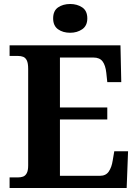

<svg xmlns="http://www.w3.org/2000/svg" viewBox="-20 -941 693 961"><path d="M28 0V-53H70Q83.7 -53 95.2 -57Q106.7 -61.1 113.8 -74Q121 -87 121 -113V-596Q121 -624.9 114.3 -638.4Q107.6 -652 96.3 -656.5Q85 -661 70 -661H28V-714H583L587 -530H517L512 -577Q508 -614 493.5 -633.5Q479 -653 448 -653H280V-403H517V-343H280V-61H480Q510 -61 524.5 -82.5Q539 -104 544 -137L552 -184H621L614 0ZM331.1 -777Q295 -777 270.5 -794.5Q246 -812 246 -849Q246 -887 270.7 -904Q295.5 -921 331.5 -921Q366 -921 391.5 -904Q417 -887 417 -849Q417 -812 391.4 -794.5Q365.8 -777 331.1 -777Z"/></svg>

Font: Noto Serif Kannada
Style: Regular
Weight: 400
Designer: Universal Thirst, Indian Type Foundry and the Monotype Design Team
Foundry: Monotype Imaging Inc.
Version: Version 2.003